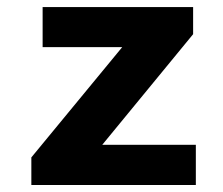

<svg xmlns="http://www.w3.org/2000/svg" viewBox="-20 -530 640 550"><path d="M69.8 0V-79.1L330.1 -395H102.1V-509.8H533.2V-432.1L272.9 -115.2H541V0Z"/></svg>

Font: Office Code Pro D Bold
Style: Regular
Weight: 700
Designer: Nathan Rutzky & Paul D. Hunt
Foundry: Adobe Systems Incorporated
Version: Version 1.004;PS 001.004;hotconv 1.0.70;makeotf.lib2.5.58329